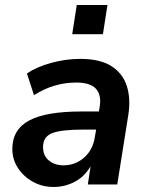

<svg xmlns="http://www.w3.org/2000/svg" viewBox="-20 -733 587 763"><path d="M193 10Q148 10 111 -10.5Q74 -31 51.5 -65Q29 -99 29 -141Q29 -218 95.5 -254Q162 -290 304 -290H373L376 -308Q384 -355 361.5 -380Q339 -405 283 -405Q194 -405 115 -355L87 -441Q125 -467 183 -483Q241 -499 299 -499Q378 -499 423 -470Q468 -441 484 -391Q500 -341 490 -277L446 0H329L340 -72Q315 -30 276 -10Q237 10 193 10ZM232 -76Q279 -76 314 -106.5Q349 -137 357 -189L362 -218H310Q222 -218 186.5 -203.5Q151 -189 151 -149Q151 -114 174.5 -95Q198 -76 232 -76ZM267 -597 285 -713H407L389 -597Z"/></svg>

Font: Nunito Sans
Style: Bold Italic
Weight: 700
Italic angle: -9°
Designer: Vernon Adams
Foundry: Vernon Adams
Version: Version 3.006; ttfautohint (v1.8.3)